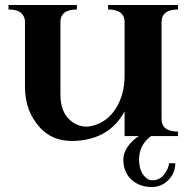

<svg xmlns="http://www.w3.org/2000/svg" viewBox="-20 -545 762 769"><path d="M657 109H682Q682 148 654.5 176Q627 204 588 204Q538 204 506 174Q474 144 474 94Q474 68 491.5 42.5Q509 17 536 0H479V-99Q428 -4 320 15Q205 35 142.5 -31.5Q80 -98 80 -197V-459Q80 -478 65 -492.5Q50 -507 14 -507V-525H288V-507Q222 -507 222 -456V-167Q222 -96 262 -62.5Q302 -29 350 -41Q410 -56 444.5 -111.5Q479 -167 479 -241V-456Q479 -507 413 -507V-525H693V-507Q627 -507 627 -456V-69Q627 -18 693 -18V0H585Q537 35 537 94Q537 131 553 154Q569 177 590 177Q620 177 638 153Q656 129 657 109Z"/></svg>

Font: Uncial Antiqua
Style: Regular
Weight: 400
Designer: Astigmatic (AOETI)
Foundry: Astigmatic (AOETI)
Version: Version 1.000